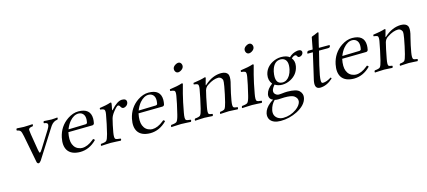

<svg xmlns="http://www.w3.org/2000/svg" viewBox="-64 -1237 4612 2072"><g transform="rotate(-15 2242.5 -200.5)"><path d="M397 -391.1Q391.1 -402.8 401.9 -414.1Q417.5 -413.6 440.4 -411.6Q467.3 -409.2 485.8 -409.2Q500.5 -409.2 526.4 -411.6Q543.9 -413.6 551.8 -414.1Q557.6 -402.3 546.9 -391.1Q501.5 -386.7 471.2 -343.8Q467.3 -337.9 448.7 -309.1L258.3 -9.8Q243.2 10.7 230.5 11.2Q214.8 9.8 210.9 -8.8L152.8 -310.1Q143.1 -362.3 131.3 -374.5Q118.2 -387.2 94.2 -390.6Q88.4 -402.3 99.1 -413.6Q115.7 -413.1 139.6 -411.1Q163.1 -409.2 176.8 -409.2Q193.8 -409.2 230 -411.1Q259.8 -413.1 274.9 -413.6Q280.8 -401.9 270 -390.6Q226.6 -387.2 223.6 -364.3Q223.1 -356 229 -315.9L259.3 -131.8Q265.1 -95.7 272.9 -95.7Q281.7 -97.7 301.3 -128.9L418 -315.9Q452.6 -371.1 424.8 -384.8Q414.1 -389.6 397 -391.1Z M635.7 -258.8 830.1 -264.2Q843.8 -266.1 846.7 -276.9Q864.3 -359.9 815.9 -387.7Q800.3 -396 781.7 -396Q729.5 -396 683.1 -341.8Q654.3 -307.1 635.7 -258.8ZM863.8 -88.9Q878.4 -85.9 880.4 -73.2Q798.8 9.3 695.8 9.8Q596.2 8.8 557.6 -50.8Q524.4 -104 543 -192.9Q568.4 -311.5 665.5 -377.9Q727.1 -418.9 786.6 -418.9Q921.9 -418.9 922.9 -302.7Q922.9 -278.3 917 -251Q912.1 -235.4 895.5 -233.9L626.5 -230Q608.9 -145 628.4 -96.2Q650.4 -41.5 707 -29.3Q717.8 -26.9 727.5 -26.9Q787.6 -26.9 852.5 -79.6Q858.4 -84.5 863.8 -88.9Z M1068.8 -312Q1076.7 -356.4 1061.5 -366.7Q1050.3 -373.5 1020.5 -377Q1017.6 -385.3 1022 -394Q1096.2 -403.8 1146 -420.9Q1155.3 -419.9 1156.7 -415Q1157.7 -404.8 1145.5 -348.1Q1142.6 -335 1147 -335.4Q1149.4 -336.9 1151.4 -338.9Q1221.7 -418 1274.4 -418.9Q1323.7 -418.9 1323.7 -382.8Q1323.7 -377.4 1322.8 -373Q1316.9 -345.7 1287.6 -333Q1277.3 -329.1 1268.1 -329.1Q1250.5 -329.1 1237.3 -355.5Q1235.4 -358.9 1234.9 -359.9Q1229 -368.7 1216.8 -369.1Q1203.1 -368.2 1163.1 -317.9Q1134.3 -281.2 1125.5 -249Q1108.9 -186 1094.2 -103Q1084 -43.5 1095.7 -30.8Q1106.4 -20.5 1153.8 -17.1Q1160.6 -5.9 1149.4 4.9Q1131.3 4.4 1098.6 2.4Q1059.1 0 1037.6 0Q1016.6 0 980 2.4Q948.7 4.4 931.2 4.9Q924.3 -6.3 936 -17.1Q983.4 -20 996.1 -32.7Q1010.3 -47.9 1024.4 -103Q1050.3 -206.5 1068.8 -312Z M1419.4 -258.8 1613.8 -264.2Q1627.4 -266.1 1630.4 -276.9Q1647.9 -359.9 1599.6 -387.7Q1584 -396 1565.4 -396Q1513.2 -396 1466.8 -341.8Q1438 -307.1 1419.4 -258.8ZM1647.5 -88.9Q1662.1 -85.9 1664.1 -73.2Q1582.5 9.3 1479.5 9.8Q1379.9 8.8 1341.3 -50.8Q1308.1 -104 1326.7 -192.9Q1352.1 -311.5 1449.2 -377.9Q1510.7 -418.9 1570.3 -418.9Q1705.6 -418.9 1706.5 -302.7Q1706.5 -278.3 1700.7 -251Q1695.8 -235.4 1679.2 -233.9L1410.2 -230Q1392.6 -145 1412.1 -96.2Q1434.1 -41.5 1490.7 -29.3Q1501.5 -26.9 1511.2 -26.9Q1571.3 -26.9 1636.2 -79.6Q1642.1 -84.5 1647.5 -88.9Z M1902.3 -599.1Q1907.7 -624.5 1939.9 -640.1Q1953.6 -646.5 1964.4 -647Q1991.2 -647 2000.5 -618.7Q2003.9 -606.4 2001.5 -595.2Q1996.6 -571.3 1967.3 -555.2Q1953.1 -547.4 1939.5 -546.9Q1914.6 -546.9 1904.3 -573.2Q1899.9 -586.4 1902.3 -599.1ZM1884.3 -108.9Q1872.1 -43.5 1884.8 -30.3Q1895.5 -21 1937 -18.1Q1942.9 -6.3 1932.1 4.9Q1912.6 4.4 1882.8 2.4Q1848.1 0 1825.2 0Q1801.8 0 1764.2 2.4Q1732.9 4.4 1714.8 4.9Q1709 -6.8 1719.7 -18.1Q1768.6 -22 1781.7 -34.7Q1796.9 -50.8 1811 -108.9Q1827.1 -175.3 1836.9 -220.7Q1842.8 -248.5 1853.5 -307.1Q1861.8 -354.5 1848.1 -364.3Q1837.4 -371.6 1802.7 -375Q1801.8 -387.2 1804.7 -393.1Q1894.5 -404.8 1943.8 -421.9Q1955.1 -420.9 1955.1 -415Q1954.6 -413.6 1927.2 -311.5Q1916.5 -270.5 1905.8 -219.7Q1900.4 -193.4 1884.3 -108.9Z M2199.2 -340.8Q2285.6 -418.5 2382.8 -418.9Q2438 -418 2456.5 -386.2Q2469.7 -358.9 2458 -301.3Q2455.1 -287.1 2447.3 -257.8Q2427.7 -180.2 2414.6 -104Q2403.8 -41.5 2416.5 -29.3Q2426.3 -21 2460.4 -18.1Q2466.3 -6.8 2455.6 4.9Q2437 4.4 2410.2 2.4Q2379.4 0 2358.6 0Q2337.9 0 2307.6 2.4Q2279.8 4.4 2261.7 4.9Q2255.9 -6.3 2266.6 -18.1Q2306.6 -22 2317.9 -34.7Q2330.1 -49.8 2343.8 -104Q2364.7 -188 2379.4 -271Q2389.2 -327.6 2386.2 -340.8Q2385.7 -343.3 2384.8 -345.2Q2372.1 -376.5 2341.3 -378.9Q2285.2 -378.9 2221.2 -335.9Q2211.4 -329.1 2203.1 -323.2Q2185.1 -305.7 2178.7 -283.2Q2162.6 -222.7 2140.6 -104Q2128.9 -41.5 2139.6 -29.3Q2148.4 -21 2179.7 -18.1Q2185.5 -6.3 2174.8 4.9Q2156.2 4.4 2131.3 2.4Q2104 0 2084.5 0Q2061.5 0 2026.4 2.4Q1997.6 4.4 1980.5 4.9Q1974.6 -6.8 1985.4 -18.1Q2031.2 -22 2043.9 -34.2Q2058.1 -49.3 2070.8 -104Q2099.6 -224.6 2114.7 -312Q2122.6 -357.4 2108.9 -367.2Q2098.6 -373.5 2066.9 -377Q2065.9 -388.7 2068.4 -394Q2155.3 -405.8 2200.2 -420.9Q2210.9 -419.4 2210.4 -414.1Q2210 -413.1 2189.9 -340.8Q2187.5 -330.6 2194.3 -336.4Q2196.8 -338.4 2199.2 -340.8Z M2693.8 -599.1Q2699.2 -624.5 2731.4 -640.1Q2745.1 -646.5 2755.9 -647Q2782.7 -647 2792 -618.7Q2795.4 -606.4 2793 -595.2Q2788.1 -571.3 2758.8 -555.2Q2744.6 -547.4 2731 -546.9Q2706.1 -546.9 2695.8 -573.2Q2691.4 -586.4 2693.8 -599.1ZM2675.8 -108.9Q2663.6 -43.5 2676.3 -30.3Q2687 -21 2728.5 -18.1Q2734.4 -6.3 2723.6 4.9Q2704.1 4.4 2674.3 2.4Q2639.6 0 2616.7 0Q2593.3 0 2555.7 2.4Q2524.4 4.4 2506.3 4.9Q2500.5 -6.8 2511.2 -18.1Q2560.1 -22 2573.2 -34.7Q2588.4 -50.8 2602.5 -108.9Q2618.7 -175.3 2628.4 -220.7Q2634.3 -248.5 2645 -307.1Q2653.3 -354.5 2639.6 -364.3Q2628.9 -371.6 2594.2 -375Q2593.3 -387.2 2596.2 -393.1Q2686 -404.8 2735.4 -421.9Q2746.6 -420.9 2746.6 -415Q2746.1 -413.6 2718.8 -311.5Q2708 -270.5 2697.3 -219.7Q2691.9 -193.4 2675.8 -108.9Z M3106.9 -266.1Q3127 -361.3 3075.2 -388.2Q3059.1 -396 3039.6 -396Q2972.7 -396 2944.3 -315.9Q2939.5 -302.2 2936.5 -288.1Q2909.2 -151.4 2999 -149.9Q3048.8 -149.9 3081.5 -201.2Q3098.6 -229 3106.9 -266.1ZM2867.2 9.8Q2826.2 49.3 2813 108.9Q2799.8 170.9 2846.7 203.6Q2872.6 220.7 2907.2 221.2Q2987.8 221.2 3055.7 172.9Q3104 137.7 3113.8 97.2Q3121.1 55.7 3079.1 27.8Q3049.8 10.7 2974.6 11.2Q2969.2 11.2 2953.1 12.2Q2921.9 14.2 2904.3 14.2Q2879.9 13.7 2867.2 9.8ZM3244.6 -369.1Q3229.5 -369.1 3223.1 -383.8Q3222.7 -385.3 3222.2 -386.2Q3215.8 -397.5 3205.6 -397.9Q3187.5 -397.9 3165.5 -378.4Q3163.1 -376 3162.1 -375Q3191.4 -336.4 3182.6 -286.6Q3181.6 -281.2 3180.7 -275.9Q3162.6 -191.9 3083 -150.4Q3038.1 -127 2989.3 -127Q2943.4 -127.4 2908.2 -149.9Q2881.3 -119.1 2875 -94.2Q2867.7 -59.6 2900.4 -41Q2913.6 -34.2 2926.3 -34.2Q2929.2 -34.2 2956.1 -36.1Q2995.6 -41 3021 -41Q3121.6 -40.5 3153.3 -8.8Q3188 25.9 3177.7 71.8Q3161.1 148.9 3058.1 201.7Q2969.2 246.1 2873 246.1Q2790 246.1 2756.8 199.7Q2736.8 169.4 2745.1 127.9Q2756.8 73.7 2815.4 26.9Q2833 13.2 2851.6 2.9Q2803.2 -15.1 2812.5 -67.9Q2813 -69.8 2813.5 -70.8Q2825.2 -122.6 2885.7 -167Q2849.1 -213.4 2861.3 -273.9Q2877.9 -352.5 2955.1 -394Q3002 -418.5 3052.2 -418.9Q3113.8 -418.5 3145.5 -392.1Q3183.6 -430.7 3238.8 -439Q3246.1 -439.9 3251.5 -439.9Q3284.7 -439.9 3288.6 -416Q3289.1 -410.2 3288.1 -404.8Q3283.2 -381.8 3258.8 -372.1Q3251 -369.1 3244.6 -369.1Z M3359.9 -409.2H3403.8Q3407.7 -426.8 3428.7 -540Q3430.2 -546.9 3454.6 -554.2Q3461.4 -556.6 3465.8 -558.1Q3472.7 -560.5 3486.3 -567.4Q3502 -574.7 3506.3 -575.2Q3512.2 -573.2 3511.2 -565.9Q3510.7 -564 3486.3 -465.8L3473.1 -409.2H3587.9Q3593.8 -407.2 3593.8 -402.8L3591.3 -392.1Q3587.9 -380.4 3565.9 -379.9H3466.8Q3420.4 -199.7 3406.7 -121.1Q3394.5 -48.8 3406.7 -37.6Q3412.6 -33.2 3419.9 -33.2Q3460.4 -33.7 3512.2 -66.9Q3519 -64.5 3519.5 -55.2Q3519.5 -53.7 3519.5 -53.2Q3450.2 9.3 3377 9.8Q3314.9 9.8 3327.6 -70.8Q3329.1 -78.1 3330.1 -85Q3335.9 -111.3 3356.9 -200.7Q3386.7 -327.1 3397.9 -379.9H3341.8Q3337.4 -379.9 3337.9 -383.8Q3338.4 -385.3 3337.9 -386.2L3339.8 -395Q3344.7 -408.2 3359.9 -409.2Z M3694.8 -258.8 3889.2 -264.2Q3902.8 -266.1 3905.8 -276.9Q3923.3 -359.9 3875 -387.7Q3859.4 -396 3840.8 -396Q3788.6 -396 3742.2 -341.8Q3713.4 -307.1 3694.8 -258.8ZM3922.9 -88.9Q3937.5 -85.9 3939.5 -73.2Q3857.9 9.3 3754.9 9.8Q3655.3 8.8 3616.7 -50.8Q3583.5 -104 3602.1 -192.9Q3627.4 -311.5 3724.6 -377.9Q3786.1 -418.9 3845.7 -418.9Q3981 -418.9 3981.9 -302.7Q3981.9 -278.3 3976.1 -251Q3971.2 -235.4 3954.6 -233.9L3685.5 -230Q3668 -145 3687.5 -96.2Q3709.5 -41.5 3766.1 -29.3Q3776.9 -26.9 3786.6 -26.9Q3846.7 -26.9 3911.6 -79.6Q3917.5 -84.5 3922.9 -88.9Z M4208 -340.8Q4294.4 -418.5 4391.6 -418.9Q4446.8 -418 4465.3 -386.2Q4478.5 -358.9 4466.8 -301.3Q4463.9 -287.1 4456.1 -257.8Q4436.5 -180.2 4423.3 -104Q4412.6 -41.5 4425.3 -29.3Q4435.1 -21 4469.2 -18.1Q4475.1 -6.8 4464.4 4.9Q4445.8 4.4 4418.9 2.4Q4388.2 0 4367.4 0Q4346.7 0 4316.4 2.4Q4288.6 4.4 4270.5 4.9Q4264.6 -6.3 4275.4 -18.1Q4315.4 -22 4326.7 -34.7Q4338.9 -49.8 4352.5 -104Q4373.5 -188 4388.2 -271Q4397.9 -327.6 4395 -340.8Q4394.5 -343.3 4393.6 -345.2Q4380.9 -376.5 4350.1 -378.9Q4293.9 -378.9 4230 -335.9Q4220.2 -329.1 4211.9 -323.2Q4193.8 -305.7 4187.5 -283.2Q4171.4 -222.7 4149.4 -104Q4137.7 -41.5 4148.4 -29.3Q4157.2 -21 4188.5 -18.1Q4194.3 -6.3 4183.6 4.9Q4165 4.4 4140.1 2.4Q4112.8 0 4093.3 0Q4070.3 0 4035.2 2.4Q4006.3 4.4 3989.3 4.9Q3983.4 -6.8 3994.1 -18.1Q4040 -22 4052.7 -34.2Q4066.9 -49.3 4079.6 -104Q4108.4 -224.6 4123.5 -312Q4131.3 -357.4 4117.7 -367.2Q4107.4 -373.5 4075.7 -377Q4074.7 -388.7 4077.1 -394Q4164.1 -405.8 4209 -420.9Q4219.7 -419.4 4219.2 -414.1Q4218.8 -413.1 4198.7 -340.8Q4196.3 -330.6 4203.1 -336.4Q4205.6 -338.4 4208 -340.8Z"/></g></svg>

Font: Linux Libertine Display Slanted O
Style: Slanted
Weight: 400
Designer: Philipp H. Poll
Foundry: Philipp H. Poll
Version: Version 5.0.9